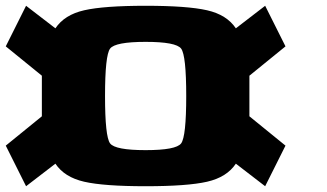

<svg xmlns="http://www.w3.org/2000/svg" viewBox="-20 -645 1134 665"><path d="M625 -312.5Q625 -453.1 607.4 -476.6Q589.8 -500 484.4 -500Q378.9 -500 361.3 -476.6Q343.8 -453.1 343.8 -312.5Q343.8 -171.9 361.3 -148.4Q378.9 -125 484.4 -125Q589.8 -125 607.4 -148.4Q625 -171.9 625 -312.5ZM70.3 -625 171.9 -546.9Q203.1 -593.8 271.5 -609.4Q339.8 -625 484.4 -625Q628.9 -625 697.3 -609.4Q765.6 -593.8 796.9 -546.9L898.4 -625L968.8 -484.4L843.8 -382.8V-242.2L968.8 -140.6L898.4 0L796.9 -78.1Q765.6 -31.2 697.3 -15.6Q628.9 0 484.4 0Q339.8 0 271.5 -15.6Q203.1 -31.2 171.9 -78.1L70.3 0L0 -140.6L125 -242.2V-382.8L0 -484.4Z"/></svg>

Font: CraftyPE
Style: Regular
Weight: 400
Designer: Erek Butcher
Foundry: Haunted Coop
Version: Version 0.018;April 4, 2024;FontCreator 15.0.0.2962 64-bit